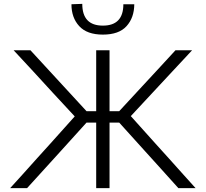

<svg xmlns="http://www.w3.org/2000/svg" viewBox="-20 -973 1064 993"><path d="M32.5 0Q60.5 -30.5 96.5 -70.5Q132.5 -110.5 170.5 -153Q208 -195 241.5 -231.5L366.5 -371L252.5 -494Q203.5 -548 153.5 -602Q103.5 -656 50.5 -713H137.5Q190.5 -655.5 230.5 -612Q270.5 -568.5 311.5 -524L427.5 -398H477.5V-713H546.5V-398H596.5L713 -524Q754 -568.5 794.5 -612Q834.5 -655.5 887.5 -713H973.5Q920.5 -656 870 -602Q819.5 -548 769.5 -494L656.5 -372.5L784 -230.5Q817 -194 854.5 -152.5Q892 -110.5 928 -70.5Q964 -30.5 991.5 0H902.5Q854.5 -53 813 -99.5Q771.5 -145.5 732 -189L596.5 -339H546.5V0H477.5V-339H427.5L295 -192.5Q253 -146.5 210.8 -99.8Q168.5 -53 120 0ZM512 -794Q430 -794 389.8 -837.8Q349.5 -881.5 349.5 -951L405.5 -953Q405.5 -840.5 512 -840.5Q618 -840.5 618 -951H674.5Q674 -881.5 634.5 -837.8Q595 -794 512 -794Z"/></svg>

Font: Heraclito Light
Style: Regular
Weight: 300
Designer: Kostas Bartsokas (font) & Cristiano Sobral (main changes)
Foundry: Kostas Bartsokas (font) & Cristiano Sobral (main changes)
Version: Version 1.00;July 8, 2020;FontCreator 13.0.0.2655 64-bit